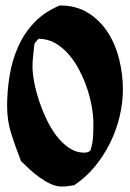

<svg xmlns="http://www.w3.org/2000/svg" viewBox="-20 -680 476 703"><path d="M199 -660Q260 -660 304 -632Q348 -604 376 -559.5Q404 -515 417 -460.5Q430 -406 430 -353Q430 -304 418 -253.5Q406 -203 383 -156.5Q360 -110 327 -70Q294 -30 252 -2Q241 0 229.5 1.5Q218 3 206 3Q186 3 165.5 -6.5Q145 -16 125.5 -30Q106 -44 88.5 -60Q71 -76 57 -90Q38 -138 22 -187.5Q6 -237 6 -291Q6 -346 15 -402Q24 -458 46 -508Q68 -558 105.5 -597.5Q143 -637 199 -660ZM121 -538Q111 -528 106 -519Q104 -498 101.5 -477.5Q99 -457 99 -436Q99 -413 105 -380.5Q111 -348 122.5 -313Q134 -278 150 -244Q166 -210 187 -182.5Q208 -155 233.5 -138Q259 -121 288 -121Q294 -121 300 -122.5Q306 -124 311 -129Q319 -153 320.5 -176.5Q322 -200 322 -226Q322 -253 316.5 -286.5Q311 -320 299.5 -354.5Q288 -389 271 -422Q254 -455 231.5 -481Q209 -507 181.5 -522.5Q154 -538 121 -538Z"/></svg>

Font: CAT Schmalfette Thannhaeuser
Style: Regular
Weight: 700
Designer: Peter Wiegel nach Herbert Thanhaeuser 1939/40
Foundry: CAT-Fonts, Peter Wiegel
Version: Version 1.000